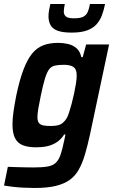

<svg xmlns="http://www.w3.org/2000/svg" viewBox="-31 -731 567 954"><path d="M142 203Q114 203 85 201.5Q56 200 30.5 197Q5 194 -11 191L8 98Q32 99 54.5 99.5Q77 100 97.5 100.5Q118 101 136 101Q179 101 205 96.5Q231 92 246 78Q261 64 270 37.5Q279 11 288 -33Q290 -41 291.5 -48.5Q293 -56 294 -63H288Q272 -38 250.5 -24Q229 -10 203.5 -4.5Q178 1 149 1Q108 1 82 -9.5Q56 -20 43.5 -45Q31 -70 31 -113Q31 -140 36 -176Q41 -212 50 -257Q66 -333 85 -383.5Q104 -434 127.5 -463.5Q151 -493 183 -505.5Q215 -518 258 -518Q283 -518 307 -512.5Q331 -507 349 -491.5Q367 -476 373 -447H380L397 -510H511L416 -62Q404 -7 391 37Q378 81 360 112.5Q342 144 314.5 163.5Q287 183 245 193Q203 203 142 203ZM222 -105Q242 -105 256.5 -108.5Q271 -112 281.5 -121Q292 -130 300 -143Q306 -153 312.5 -173Q319 -193 325.5 -217.5Q332 -242 337.5 -268Q343 -294 346.5 -316.5Q350 -339 350 -354Q351 -385 335.5 -397Q320 -409 287 -409Q259 -409 241.5 -405Q224 -401 213 -386.5Q202 -372 192.5 -341Q183 -310 172 -257Q164 -219 159.5 -192.5Q155 -166 155 -149Q155 -130 162 -120.5Q169 -111 183.5 -108Q198 -105 222 -105ZM325 -569Q280 -569 255 -578.5Q230 -588 220 -606.5Q210 -625 210 -649Q210 -663 212.5 -678.5Q215 -694 219 -711H291Q289 -700 287.5 -691Q286 -682 286 -674Q286 -658 296.5 -649Q307 -640 337 -640Q369 -640 384 -648.5Q399 -657 405.5 -673Q412 -689 416 -711H491Q485 -680 475 -654Q465 -628 447.5 -609Q430 -590 400.5 -579.5Q371 -569 325 -569Z"/></svg>

Font: Saira SemiCondensed SemiBold
Style: Italic
Weight: 600
Width: 4
Italic angle: -12°
Designer: Hector Gatti with collaboration of the Omnibus-Type team
Foundry: Omnibus-Type
Version: Version 1.101